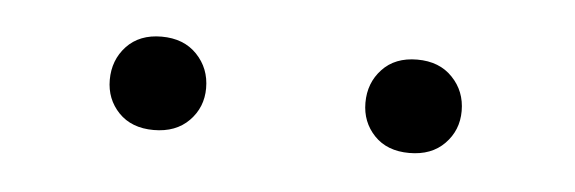

<svg xmlns="http://www.w3.org/2000/svg" viewBox="-24 -761 479 160"><g transform="rotate(5 215.0 -681.5)"><path d="M66.9 -681.6Q66.9 -698.2 77.6 -709.7Q88.4 -721.2 106.9 -721.2Q125.5 -721.2 136.5 -709.7Q147.5 -698.2 147.5 -681.6Q147.5 -665.5 136.5 -654.3Q125.5 -643.1 106.9 -643.1Q88.4 -643.1 77.6 -654.3Q66.9 -665.5 66.9 -681.6ZM280.8 -681.2Q280.8 -697.8 291.5 -709.2Q302.2 -720.7 320.8 -720.7Q339.4 -720.7 350.3 -709.2Q361.3 -697.8 361.3 -681.2Q361.3 -665 350.3 -653.8Q339.4 -642.6 320.8 -642.6Q302.2 -642.6 291.5 -653.8Q280.8 -665 280.8 -681.2Z"/></g></svg>

Font: Vazir Thin FD-UI
Style: Thin-FD-UI
Weight: 100
Designer: Saber Rastikerdar
Foundry: Saber Rastikerdar
Version: Version 30.1.0